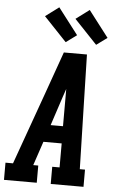

<svg xmlns="http://www.w3.org/2000/svg" viewBox="-83 -1025 646 1068"><g transform="rotate(5 240.5 -491.5)"><path d="M-19 0V-96H23L164 -490L251 -735H380L386 -490L396 -96H425V0H242V-96H283V-230H181L136 -96H164V0ZM213 -326H282V-490Q282 -501 282 -512Q282 -523 282 -534Q278 -523 274.5 -512Q271 -501 267 -490ZM426 -793 299 -927 374 -983 486 -837ZM256 -793 129 -927 204 -983 316 -837Z"/></g></svg>

Font: Iosevka Slab
Style: Bold Italic
Weight: 700
Italic angle: -9°
Monospace: yes
Designer: Belleve Invis
Foundry: Belleve Invis
Version: Version 11.1.0; ttfautohint (v1.8.3)